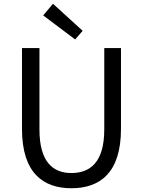

<svg xmlns="http://www.w3.org/2000/svg" viewBox="-20 -989 761 1022"><path d="M360 13C510 13 624 -67 624 -303V-733H535V-300C535 -123 458 -68 360 -68C265 -68 190 -123 190 -300V-733H97V-303C97 -67 211 13 360 13ZM380 -779 420 -825 262 -969 210 -907Z"/></svg>

Font: Noto Sans CJK TC Regular
Style: Regular
Weight: 400
Designer: Ryoko NISHIZUKA (kana & ideographs); Paul D. Hunt (Latin, Greek & Cyrillic); Wenlong ZHANG (bopomofo); Sandoll Communica
Foundry: Adobe Systems Incorporated
Version: Version 1.001;PS 1.001;hotconv 1.0.78;makeotf.lib2.5.61930